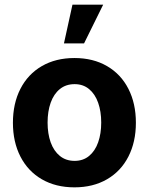

<svg xmlns="http://www.w3.org/2000/svg" viewBox="-20 -783 630 813"><path d="M34.7 -263.2Q34.7 -344.9 66.5 -406.9Q98.2 -468.9 157.1 -503.1Q216.1 -537.3 295.2 -537.3Q374.3 -537.3 433.2 -503.1Q492.1 -468.9 523.7 -406.9Q555.4 -344.9 555.4 -263.2Q555.4 -181.9 523.7 -120Q492.1 -58.1 433.2 -23.9Q374.3 10.3 295.2 10.3Q216.1 10.3 157.1 -23.9Q98.2 -58.1 66.5 -120Q34.7 -181.9 34.7 -263.2ZM408.6 -264Q408.6 -311.1 395.6 -347.9Q382.6 -384.7 357.3 -405.7Q332 -426.7 296 -426.7Q259.2 -426.7 233.5 -405.9Q207.7 -385.1 194.6 -348.2Q181.5 -311.3 181.5 -264Q181.5 -216.9 194.6 -180.2Q207.7 -143.6 233.5 -122.7Q259.2 -101.8 296 -101.8Q332 -101.8 357.3 -122.7Q382.6 -143.6 395.6 -180.3Q408.6 -217.1 408.6 -264ZM286.8 -763.1H416.8L335.9 -599.2H250.8Z"/></svg>

Font: Pretendard Variable
Style: Regular
Weight: 400
Designer: Base glyphs from Inter by Rasmus Andersson; Hangul glyphs from Noto Sans CJK(Source Han Sans) by Jang Soo-young and Kang
Foundry: Kil Hyung-jin
Version: Version 1.100;FEAKit 1.0